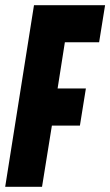

<svg xmlns="http://www.w3.org/2000/svg" viewBox="-39 -720 425 740"><path d="M-19 0 92 -700H366L343 -557H211L183 -379H292L269 -236H161L123 0Z"/></svg>

Font: Georama ExtraCondensed ExtraBold
Style: Italic
Weight: 800
Width: 2
Italic angle: -9°
Designer: Jean-Baptiste Levee
Foundry: Production Type
Version: Version 1.000